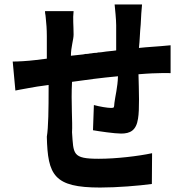

<svg xmlns="http://www.w3.org/2000/svg" viewBox="-20 -806 840 861"><path d="M661 19 662 -119C602 -106 501 -94 423 -94C303 -94 310 -115 303 -213C306 -256 298 -347 303 -439C366 -448 433 -457 509 -464C508 -416 496 -371 493 -344C491 -325 494 -322 478 -322C462 -322 426 -328 401 -335L397 -222C425 -217 494 -207 523 -207C564 -207 591 -221 599 -274C606 -316 603 -397 601 -473C624 -475 643 -476 661 -477C681 -478 731 -479 745 -478V-603C721 -600 683 -598 661 -596C642 -595 624 -593 603 -591C607 -624 607 -658 611 -697C612 -724 615 -770 617 -786H494C496 -766 501 -718 501 -693V-580C496 -579 491 -579 486 -578L476 -577C463 -576 449 -574 436 -572L426 -571H422L412 -569H407L397 -568L392 -567L382 -566L377 -565L368 -564H363L353 -562C335 -560 317 -558 298 -556C298 -595 310 -628 310 -651C310 -693 306 -722 310 -756H182C182 -754 182 -753 182 -751L183 -742C184 -740 184 -739 184 -737L185 -728C188 -701 190 -674 190 -644V-543C164 -540 156 -539 142 -537C101 -532 60 -530 37 -530L49 -400C60 -402 78 -406 97 -409L108 -411C123 -414 138 -416 148 -418C161 -420 180 -422 198 -425V-407C198 -320 197 -233 190 -193C194 -20 222 35 429 35C505 35 603 27 661 19Z"/></svg>

Font: Glow Sans TC Compressed
Style: Bold
Weight: 700
Width: 2
Designer: Ryoko NISHIZUKA (kana, bopomofo & ideographs); Paul D. Hunt (Latin, Greek & Cyrillic); Sandoll Communications, Soo-young
Version: Version 0.93